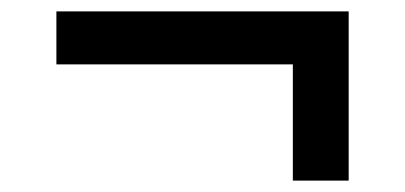

<svg xmlns="http://www.w3.org/2000/svg" viewBox="-20 -454 711 337"><path d="M494 -137V-341H79V-434H592V-137Z"/></svg>

Font: Nunito Sans 7pt SemiExpanded
Style: Bold
Weight: 700
Width: 6
Designer: Vernon Adams
Foundry: Vernon Adams
Version: Version 3.101;gftools[0.9.27]